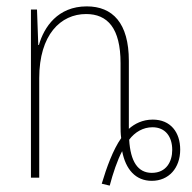

<svg xmlns="http://www.w3.org/2000/svg" viewBox="-20 -557 603 602"><path d="M299 19 324 25C334 -13 348 -55 363 -83C374 -26 405 10 456 10C509 10 545 -30 545 -88C545 -142 515 -182 459 -182C427 -182 402 -169 384 -153V-366C384 -485 333 -537 252 -537C161 -537 118 -472 102 -416H100L96 -527H77V0H103V-312C103 -448 170 -513 250 -513C317 -513 358 -469 358 -359V-164C358 -150 358 -138 360 -124C334 -87 314 -31 299 19ZM456 -15C412 -15 389 -51 385 -119C403 -143 429 -158 458 -158C499 -158 520 -128 520 -87C520 -51 502 -15 456 -15Z"/></svg>

Font: Noto Sans Condensed Thin
Style: Regular
Weight: 100
Width: 3
Designer: Monotype Design Team
Foundry: Monotype Imaging Inc.
Version: Version 2.013